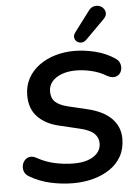

<svg xmlns="http://www.w3.org/2000/svg" viewBox="-62 -999 756 1057"><g transform="rotate(-5 315.5 -471.0)"><path d="M300 10Q237 10 174.5 -4Q112 -18 60 -49Q41 -60 34.5 -76.5Q28 -93 31 -110Q34 -127 45 -139.5Q56 -152 73 -155Q90 -158 111 -146Q158 -120 209.5 -109Q261 -98 312 -98Q382 -98 422.5 -125Q463 -152 463 -196Q463 -229 439 -251.5Q415 -274 357 -287L248 -313Q175 -330 132 -374.5Q89 -419 89 -493Q89 -545 111 -586Q133 -627 172 -656Q211 -685 261.5 -700Q312 -715 369 -715Q422 -715 482 -700.5Q542 -686 591 -653Q608 -642 614 -625.5Q620 -609 617 -592.5Q614 -576 603 -565Q592 -554 574 -552.5Q556 -551 532 -565Q497 -586 453 -596.5Q409 -607 367 -607Q323 -607 288.5 -594Q254 -581 235 -558Q216 -535 216 -504Q216 -466 238 -446Q260 -426 303 -415L412 -389Q501 -368 545.5 -322Q590 -276 590 -211Q590 -156 567 -114.5Q544 -73 503.5 -45.5Q463 -18 411 -4Q359 10 300 10ZM544 -875 440 -771Q427 -758 412.5 -757.5Q398 -757 387 -765.5Q376 -774 374 -787.5Q372 -801 382 -815L467 -928Q480 -946 496.5 -950Q513 -954 527.5 -949Q542 -944 551 -932Q560 -920 559.5 -905Q559 -890 544 -875Z"/></g></svg>

Font: Nunito Variable Extra Light
Style: Italic
Weight: 200
Italic angle: -9°
Designer: Vernon Adams
Foundry: Vernon Adams
Version: Version 3.602